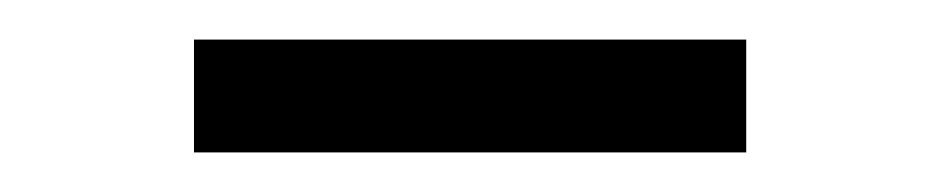

<svg xmlns="http://www.w3.org/2000/svg" viewBox="-20 -735 475 97"><path d="M78 -658H357V-715H78Z"/></svg>

Font: Source Han Serif K
Style: Regular
Weight: 400
Designer: Ryoko NISHIZUKA 西塚涼子 (kana & ideographs); Frank Grießhammer (Latin, Greek & Cyrillic); Wenlong ZHANG 张文龙 (bopomofo); San
Foundry: Adobe Systems Incorporated
Version: Version 1.001;PS 1.001;hotconv 16.6.54;makeotf.lib2.5.65590